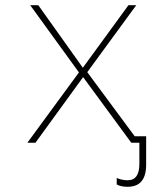

<svg xmlns="http://www.w3.org/2000/svg" viewBox="-20 -548 640 737"><path d="M85 0 283 -270 96 -528H127L298 -288L473 -528H503L315 -271L497 -25H541V84Q541 169 470 169Q444 169 428 160V135Q436 139 447.5 141.5Q459 144 470 144Q515 144 515 81V0H484L299 -252L116 0Z"/></svg>

Font: Noto Sans Mono Thin
Style: Regular
Weight: 100
Designer: Monotype Design Team
Foundry: Monotype Imaging Inc.
Version: Version 2.014